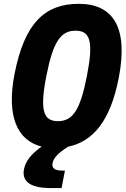

<svg xmlns="http://www.w3.org/2000/svg" viewBox="-20 -762 660 1004"><path d="M601 -355C653.5 -624.5 567 -742 392 -742C217 -742 108.5 -644.5 56 -375C13 -155.5 69.5 -27.5 197.5 4.5C142.5 44 114 80.5 105.5 122.5C96 172.5 117 221.5 247 221.5H302L319.5 130H305C260.5 130 250.5 113.5 255 90.5C260 65.5 280.5 40 336.5 5C471 -23 558.5 -136 601 -355ZM434.5 -365C399.5 -186 360.5 -128.5 283 -128.5C206 -128.5 187.5 -186 222.5 -365C257.5 -544.5 298 -601.5 375 -601.5C452.5 -601.5 469.5 -544.5 434.5 -365Z"/></svg>

Font: Monaspace Neon ExtraBold
Style: Italic
Weight: 800
Italic angle: -11°
Designer: Riley Cran & the Lettermatic Team
Foundry: Lettermatic
Version: Version 1.200 (Monaspace Neon)